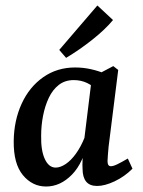

<svg xmlns="http://www.w3.org/2000/svg" viewBox="-20 -671 520 700"><path d="M148 9Q98 9 63.5 -32.5Q29 -74 30 -157Q31 -232 59 -293Q87 -354 137.5 -389.5Q188 -425 254 -425Q284 -425 312.5 -418.5Q341 -412 364 -402L339 -335Q320 -358 297.5 -368.5Q275 -379 249 -379Q217 -379 194.5 -361.5Q172 -344 158 -314.5Q144 -285 137 -249Q130 -213 130 -176Q129 -122 143.5 -91Q158 -60 183 -60Q200 -60 219.5 -73Q239 -86 257 -111Q275 -136 289 -171L302 -164Q285 -78 242.5 -34.5Q200 9 148 9ZM334 7Q307 7 294 -9Q281 -25 281 -56Q280 -68 281 -87Q282 -106 283 -129L315 -389L393 -430L411 -416L376 -137Q375 -124 373.5 -108Q372 -92 372 -84Q372 -65 384 -65Q393 -65 407.5 -72Q422 -79 446 -93L463 -56Q434 -27 398 -10Q362 7 334 7ZM196 -489 335 -651 392 -598Q364 -564 317.5 -527Q271 -490 221 -460Z"/></svg>

Font: Rasa Medium
Style: Italic
Weight: 500
Italic angle: -7.10001°
Designer: Anna Giedrys (Yrsa+Rasa design), David Brezina (Yrsa art-direction, Rasa art-direction, design)
Foundry: Rosetta Type Foundry
Version: Version 2.004